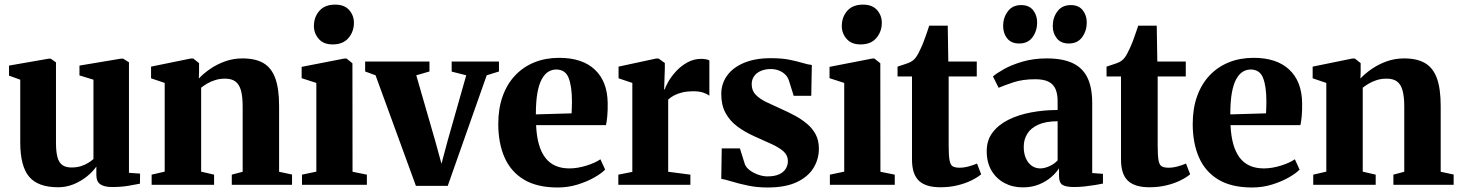

<svg xmlns="http://www.w3.org/2000/svg" viewBox="-20 -799 6314 830"><path d="M465 9.5Q431 9.5 413.8 -2.2Q396.5 -14 396.5 -43V-79Q380.5 -56 354.8 -35.5Q329 -15 297.5 -2.2Q266 10.5 231.5 10.5Q144.5 10.5 106 -35Q67.5 -80.5 67.5 -184V-454.5L19 -472V-515.5L191.5 -545.5H199L222 -529.5V-183Q222 -144 228.2 -120.2Q234.5 -96.5 249 -85.8Q263.5 -75 289 -75Q312.5 -75 330.2 -80.8Q348 -86.5 361.5 -95Q375 -103.5 384 -111.5V-454.5L323.5 -473V-515.5L503 -545.5H512.5L537.5 -529.5V-52L585.5 -48.5L585 -5Q567 -1.5 536 4Q505 9.5 465 9.5Z M692 -57V-440.5L633 -460.5V-511L804.5 -546H815.5L840.5 -526V-488.5L839.5 -459.5Q859.5 -481 888.5 -501Q917.5 -521 953 -533.8Q988.5 -546.5 1028.5 -546.5Q1084 -546.5 1118.8 -526.2Q1153.5 -506 1170 -460.8Q1186.5 -415.5 1186.5 -341V-56.5L1242.5 -44.5V0H982V-44L1029 -56.5V-338.5Q1029 -381 1021.8 -407.5Q1014.5 -434 998 -446.5Q981.5 -459 953 -459Q930 -459 910.8 -453Q891.5 -447 876.2 -438Q861 -429 849.5 -420V-57L905.5 -44V0H635.5V-44Z M1285.5 0V-44L1347.5 -57V-440.5L1284 -461V-510L1469 -546H1478L1503.5 -525.5L1504 -56.5L1566 -44V0ZM1417.5 -607Q1378.5 -607 1357.8 -631Q1337 -655 1337 -686.5Q1337 -725 1360.5 -752Q1384 -779 1428.5 -779H1429.5Q1468.5 -779 1489.2 -755.8Q1510 -732.5 1510 -700.5Q1510 -662.5 1486.5 -634.8Q1463 -607 1418.5 -607Z M1778 4.5 1603.5 -473.5 1558.5 -490V-533H1836.5V-490L1779.5 -473.5L1861.5 -189.5L1888.5 -91L1914.5 -188.5L1995.5 -473.5L1932.5 -489.5V-533H2137V-490L2084 -473.5L1915.5 4.5Z M2391 11.5Q2301 11.5 2244.2 -23Q2187.5 -57.5 2160.8 -119.2Q2134 -181 2134 -263Q2134 -330 2153 -383Q2172 -436 2207 -473Q2242 -510 2290.2 -529.5Q2338.5 -549 2397 -549Q2497 -549 2551.2 -498.2Q2605.5 -447.5 2607 -354.5Q2607.5 -321 2605.2 -297Q2603 -273 2599.5 -258H2297.5Q2299.5 -210.5 2309.5 -175.5Q2319.5 -140.5 2337.2 -117.2Q2355 -94 2381 -82.5Q2407 -71 2441.5 -71Q2476.5 -71 2515 -83Q2553.5 -95 2575.5 -110.5L2596 -66Q2581 -50 2549.5 -32Q2518 -14 2476.8 -1.2Q2435.5 11.5 2391 11.5ZM2296.5 -304.5 2451 -309Q2451.5 -322 2452 -334.5Q2452.5 -347 2452.5 -360Q2452.5 -425.5 2438.2 -462Q2424 -498.5 2384.5 -498.5Q2366 -498.5 2350.2 -488.8Q2334.5 -479 2322.2 -457Q2310 -435 2303.2 -397.8Q2296.5 -360.5 2296.5 -304.5Z M2653 0V-44L2713.5 -56V-440.5L2654 -460.5V-511L2816.5 -546H2827L2854 -526.5V-502L2851 -412.5L2854 -413Q2857.5 -426 2870 -447.5Q2882.5 -469 2903.2 -491.5Q2924 -514 2951.5 -529.2Q2979 -544.5 3011.5 -544.5Q3024 -544.5 3032.8 -542.5Q3041.5 -540.5 3046.5 -538V-385.5Q3037.5 -392.5 3020.5 -398.5Q3003.5 -404.5 2976.5 -404.5Q2951.5 -404.5 2931 -399.8Q2910.5 -395 2895 -387Q2879.5 -379 2868.5 -368.5V-56.5L2964.5 -44V0Z M3298 11.5Q3252.5 11.5 3213.2 3.2Q3174 -5 3144.8 -14Q3115.5 -23 3098 -26L3100 -157.5H3178.5L3200.5 -87.5Q3207 -73 3223.2 -61.5Q3239.5 -50 3259.5 -43.2Q3279.5 -36.5 3297.5 -36.5Q3327.5 -36.5 3347 -45Q3366.5 -53.5 3376.2 -68.8Q3386 -84 3386 -102.5Q3386 -127 3367.8 -143.8Q3349.5 -160.5 3316.5 -175.8Q3283.5 -191 3239.5 -210.5Q3199.5 -228.5 3167.2 -252.5Q3135 -276.5 3116.5 -310.5Q3098 -344.5 3098 -392.5Q3098 -437 3123 -472Q3148 -507 3196 -527.2Q3244 -547.5 3312 -547.5Q3359.5 -547.5 3392.8 -540.8Q3426 -534 3449.2 -527Q3472.5 -520 3489.5 -518L3487 -385H3411L3390 -452Q3385 -467 3373.5 -477.8Q3362 -488.5 3346.5 -494.5Q3331 -500.5 3312.5 -500.5Q3288 -500.5 3269.2 -492.5Q3250.5 -484.5 3240 -469.8Q3229.5 -455 3229.5 -435Q3229.5 -407 3247.2 -389Q3265 -371 3293.8 -357.2Q3322.5 -343.5 3355 -329Q3385.5 -315.5 3415 -299.8Q3444.5 -284 3468.2 -264.2Q3492 -244.5 3506 -218.2Q3520 -192 3520 -156.5Q3520 -111 3496.5 -72.8Q3473 -34.5 3424 -11.5Q3375 11.5 3298 11.5Z M3567.5 0V-44L3629.5 -57V-440.5L3566 -461V-510L3751 -546H3760L3785.5 -525.5L3786 -56.5L3848 -44V0ZM3699.5 -607Q3660.5 -607 3639.8 -631Q3619 -655 3619 -686.5Q3619 -725 3642.5 -752Q3666 -779 3710.5 -779H3711.5Q3750.5 -779 3771.2 -755.8Q3792 -732.5 3792 -700.5Q3792 -662.5 3768.5 -634.8Q3745 -607 3700.5 -607Z M4045 10.5Q3982 10.5 3952.2 -17.8Q3922.5 -46 3922.5 -109V-468.5H3860V-511Q3871.5 -515 3883.8 -518.8Q3896 -522.5 3906.8 -526.8Q3917.5 -531 3925 -536.5Q3933 -542.5 3939.2 -551Q3945.5 -559.5 3950.8 -570Q3956 -580.5 3961.5 -592Q3967 -603.5 3973.2 -620Q3979.5 -636.5 3985.8 -654.8Q3992 -673 3997 -688H4077L4079.5 -533H4202.5V-468.5H4081V-171.5Q4081 -127 4084.8 -106.2Q4088.5 -85.5 4098.8 -79.8Q4109 -74 4128 -74Q4147.5 -74 4168.2 -79.8Q4189 -85.5 4203.5 -92L4221.5 -45.5Q4205.5 -32 4179.2 -19Q4153 -6 4119 2.2Q4085 10.5 4045 10.5Z M4401.5 11Q4357.5 11 4322.2 -7.8Q4287 -26.5 4266.2 -61.5Q4245.5 -96.5 4245.5 -146Q4245.5 -193 4271 -226.5Q4296.5 -260 4339.8 -281.5Q4383 -303 4438 -313.2Q4493 -323.5 4552 -323.5V-362Q4552 -392.5 4543 -413.8Q4534 -435 4512.8 -445.8Q4491.5 -456.5 4455 -456.5Q4401 -456.5 4360.5 -443Q4320 -429.5 4297 -419.5L4272.5 -468.5Q4287 -481.5 4319.8 -500Q4352.5 -518.5 4400 -532.5Q4447.5 -546.5 4505.5 -546.5Q4574 -546.5 4617.2 -526Q4660.5 -505.5 4681 -463Q4701.5 -420.5 4701.5 -354V-51L4748 -47.5V-5.5Q4737 -3 4716 0.5Q4695 4 4670.5 6.8Q4646 9.5 4623.5 9.5Q4588 9.5 4573 0.2Q4558 -9 4558 -39V-71.5Q4547 -53.5 4525.2 -34.2Q4503.5 -15 4472.2 -2Q4441 11 4401.5 11ZM4477 -71Q4495.5 -71 4517 -80.8Q4538.5 -90.5 4552 -106V-275Q4500 -274.5 4467.8 -259.8Q4435.5 -245 4420.5 -220.2Q4405.5 -195.5 4405.5 -164.5Q4405.5 -135.5 4414.8 -114.8Q4424 -94 4440 -82.5Q4456 -71 4477 -71ZM4385.5 -611Q4351.5 -611 4334 -633Q4316.5 -655 4316.5 -686.5Q4316.5 -723 4336.8 -750Q4357 -777 4393.5 -777H4394.5Q4428.5 -777 4446 -755Q4463.5 -733 4463.5 -701.5Q4463.5 -666 4443.8 -638.5Q4424 -611 4386.5 -611ZM4600 -611Q4566.5 -611 4548.8 -633Q4531 -655 4531 -686.5Q4531 -723 4551.2 -750Q4571.5 -777 4608.5 -777H4609Q4643 -777 4660.5 -755Q4678 -733 4678 -701.5Q4678 -666 4658.2 -638.5Q4638.5 -611 4601 -611Z M4948.5 10.5Q4885.5 10.5 4855.8 -17.8Q4826 -46 4826 -109V-468.5H4763.5V-511Q4775 -515 4787.2 -518.8Q4799.5 -522.5 4810.2 -526.8Q4821 -531 4828.5 -536.5Q4836.5 -542.5 4842.8 -551Q4849 -559.5 4854.2 -570Q4859.5 -580.5 4865 -592Q4870.5 -603.5 4876.8 -620Q4883 -636.5 4889.2 -654.8Q4895.5 -673 4900.5 -688H4980.5L4983 -533H5106V-468.5H4984.5V-171.5Q4984.5 -127 4988.2 -106.2Q4992 -85.5 5002.2 -79.8Q5012.5 -74 5031.5 -74Q5051 -74 5071.8 -79.8Q5092.5 -85.5 5107 -92L5125 -45.5Q5109 -32 5082.8 -19Q5056.5 -6 5022.5 2.2Q4988.5 10.5 4948.5 10.5Z M5393 11.5Q5303 11.5 5246.2 -23Q5189.5 -57.5 5162.8 -119.2Q5136 -181 5136 -263Q5136 -330 5155 -383Q5174 -436 5209 -473Q5244 -510 5292.2 -529.5Q5340.5 -549 5399 -549Q5499 -549 5553.2 -498.2Q5607.5 -447.5 5609 -354.5Q5609.5 -321 5607.2 -297Q5605 -273 5601.5 -258H5299.5Q5301.5 -210.5 5311.5 -175.5Q5321.5 -140.5 5339.2 -117.2Q5357 -94 5383 -82.5Q5409 -71 5443.5 -71Q5478.5 -71 5517 -83Q5555.5 -95 5577.5 -110.5L5598 -66Q5583 -50 5551.5 -32Q5520 -14 5478.8 -1.2Q5437.5 11.5 5393 11.5ZM5298.5 -304.5 5453 -309Q5453.5 -322 5454 -334.5Q5454.5 -347 5454.5 -360Q5454.5 -425.5 5440.2 -462Q5426 -498.5 5386.5 -498.5Q5368 -498.5 5352.2 -488.8Q5336.5 -479 5324.2 -457Q5312 -435 5305.2 -397.8Q5298.5 -360.5 5298.5 -304.5Z M5713.5 -57V-440.5L5654.5 -460.5V-511L5826 -546H5837L5862 -526V-488.5L5861 -459.5Q5881 -481 5910 -501Q5939 -521 5974.5 -533.8Q6010 -546.5 6050 -546.5Q6105.5 -546.5 6140.2 -526.2Q6175 -506 6191.5 -460.8Q6208 -415.5 6208 -341V-56.5L6264 -44.5V0H6003.5V-44L6050.5 -56.5V-338.5Q6050.5 -381 6043.2 -407.5Q6036 -434 6019.5 -446.5Q6003 -459 5974.5 -459Q5951.5 -459 5932.2 -453Q5913 -447 5897.8 -438Q5882.5 -429 5871 -420V-57L5927 -44V0H5657V-44Z"/></svg>

Font: Merriweather 72pt ExtraBold
Style: Regular
Weight: 800
Version: Version 2.100